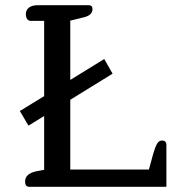

<svg xmlns="http://www.w3.org/2000/svg" viewBox="-20 -715 673 735"><path d="M76 -20Q76 -51 122 -60L149 -65V-271L89 -234L56 -290L149 -347V-635H99Q89 -635 84 -642Q79 -649 79 -661Q79 -677 91 -686Q103 -695 124 -695H320Q334 -695 334 -680Q334 -657 302 -649L249 -636V-409L379 -489L411 -433L249 -333V-66H550L567 -128Q575 -155 582 -166Q589 -177 600 -177Q617 -177 617 -160V0H92Q76 0 76 -20Z"/></svg>

Font: Maitree Medium
Style: Regular
Weight: 500
Designer: CadsonDemak Team
Foundry: CadsonDemak
Version: Version 1.000